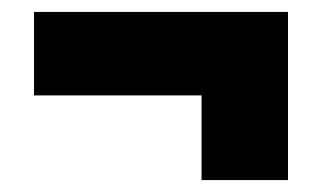

<svg xmlns="http://www.w3.org/2000/svg" viewBox="-20 -412 540 322"><path d="M463 -392V-110H318V-252H37V-392Z"/></svg>

Font: Blinker
Style: Bold
Weight: 700
Designer: Juergen Huber
Foundry: supertype
Version: Version 1.015;PS 1.15;hotconv 1.0.88;makeotf.lib2.5.647800; 